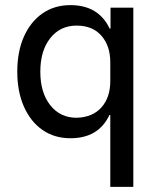

<svg xmlns="http://www.w3.org/2000/svg" viewBox="-20 -530 617 750"><path d="M410.8 200V-80.8H407.5Q365 10 255 10Q192.5 10 145.8 -22.5Q99.2 -55 73.3 -113.8Q47.5 -172.5 47.5 -250Q47.5 -328.3 73.3 -386.7Q99.2 -445 145.8 -477.5Q192.5 -510 255 -510Q365 -510 408.3 -418.3H411.7V-500H500.8V200ZM279.2 -70Q341.7 -71.7 376.2 -110.4Q410.8 -149.2 410.8 -213.3V-286.7Q410.8 -350.8 376.2 -390.4Q341.7 -430 279.2 -430Q215 -430 176.2 -380.8Q137.5 -331.7 137.5 -250Q137.5 -168.3 176.2 -119.2Q215 -70 279.2 -70Z"/></svg>

Font: Funnel Sans Light
Style: Regular
Weight: 400
Version: Version 1.000